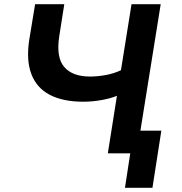

<svg xmlns="http://www.w3.org/2000/svg" viewBox="-20 -725 860 908"><path d="M571 163 596 0H490L533 -272Q505 -260 461.5 -252Q418 -244 373 -244Q278 -244 215.5 -276.5Q153 -309 128 -375.5Q103 -442 119 -541L146 -705H284L260 -552Q245 -453 284 -408Q323 -363 406 -363Q440 -363 479.5 -370Q519 -377 552 -393L602 -705H740L644 -107H743L701 163Z"/></svg>

Font: Nunito Sans 6pt
Style: Bold Italic
Weight: 700
Italic angle: -9°
Version: Version 3.101;gftools[0.9.27]